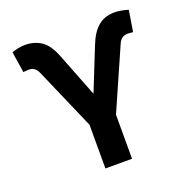

<svg xmlns="http://www.w3.org/2000/svg" viewBox="-130 -862 970 986"><g transform="rotate(-20 354.5 -368.5)"><path d="M280.8 0V-238.8L133.3 -577.6Q118.2 -611.3 84.5 -611.3Q77.1 -611.3 66.9 -610.4Q56.6 -609.4 54.2 -608.9L36.6 -723.6Q52.2 -729 70.3 -733.2Q88.4 -737.3 109.9 -737.3Q159.7 -737.3 197.8 -711.9Q235.8 -686.5 262.2 -617.7L354.5 -381.3L447.3 -613.3Q471.7 -676.3 507.8 -706.8Q543.9 -737.3 598.1 -737.3Q617.7 -737.3 637 -733.4Q656.2 -729.5 672.4 -724.6L653.8 -608.9Q651.4 -609.4 641.1 -610.4Q630.9 -611.3 624.5 -611.3Q605.5 -611.3 593.3 -601.8Q581.1 -592.3 574.7 -577.6L426.3 -240.7V0Z"/></g></svg>

Font: Inter-Bold
Style: Bold
Weight: 700
Designer: Rasmus Andersson
Foundry: rsms
Version: Version 4.000;git-a52131595